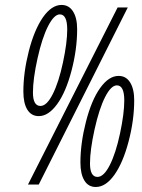

<svg xmlns="http://www.w3.org/2000/svg" viewBox="-20 -744 571 774"><path d="M291 -626Q291 -545.4 268.3 -459Q245.6 -372.6 210.4 -324.2Q175.3 -275.9 136.2 -275.9Q106.4 -275.9 90.3 -301.8Q74.2 -327.6 74.2 -375Q74.2 -451.2 95.9 -536.9Q117.7 -622.6 152.8 -673.8Q188 -724.1 228 -724.1Q257.8 -724.1 274.4 -698Q291 -671.9 291 -626ZM136.2 0H92.8L454.1 -713.9H495.1ZM221.2 -686Q198.2 -686 174.1 -639.2Q149.9 -592.3 131.3 -508.8Q112.8 -425.3 112.8 -371.1Q112.8 -316.9 143.1 -316.9Q168.5 -316.9 192.6 -364.5Q216.8 -412.1 233.9 -492.4Q251 -572.8 251 -625Q251 -686 221.2 -686ZM521 -339.8Q521 -259.3 498.3 -173.3Q475.6 -87.4 440.9 -38.8Q406.2 9.8 366.2 9.8Q335.9 9.8 320.1 -16.4Q304.2 -42.5 304.2 -88.9Q304.2 -166 326.4 -252.9Q348.6 -339.8 383.5 -388.9Q418.5 -438 458 -438Q488.3 -438 504.6 -411.6Q521 -385.3 521 -339.8ZM451.2 -399.9Q427.7 -399.9 403.8 -353Q379.9 -306.2 361.3 -222.7Q342.8 -139.2 342.8 -85Q342.8 -30.8 373 -30.8Q398.4 -30.8 422.6 -78.4Q446.8 -126 463.9 -206.3Q481 -286.6 481 -338.9Q481 -399.9 451.2 -399.9Z"/></svg>

Font: Open Sans Hebrew Condensed Light
Style: Italic
Weight: 300
Width: 3
Italic angle: -12°
Foundry: Ascender Corporation, Yanek Iontef
Version: Version 2.001;PS 002.001;hotconv 1.0.70;makeotf.lib2.5.58329